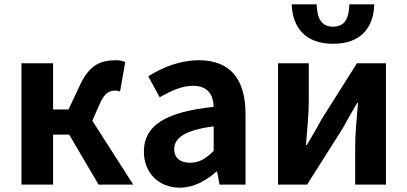

<svg xmlns="http://www.w3.org/2000/svg" viewBox="-20 -852 1879 886"><path d="M406 -295 440 -372C463 -426 486 -434 514 -434C522 -434 528 -432 534 -430L558 -566C546 -571 531 -574 516 -574C441 -574 391 -551 347 -455L296 -347H225V-560H79V0H225V-231H299L435 0H595Z M810 14C874 14 930 -18 979 -60H982L993 0H1113V-327C1113 -489 1040 -574 898 -574C810 -574 730 -541 664 -500L717 -403C769 -433 819 -456 871 -456C940 -456 964 -414 966 -359C741 -335 644 -272 644 -152C644 -57 710 14 810 14ZM858 -101C815 -101 784 -120 784 -164C784 -214 830 -251 966 -269V-156C931 -121 900 -101 858 -101Z M1263 0H1397L1561 -259C1579 -292 1609 -344 1628 -377H1632C1626 -307 1619 -233 1619 -176V0H1761V-560H1627L1463 -300C1446 -267 1415 -216 1396 -183H1392C1397 -252 1405 -327 1405 -383V-560H1263ZM1517 -650C1647 -650 1704 -726 1707 -832H1592C1590 -769 1573 -729 1517 -729C1461 -729 1444 -769 1441 -832H1326C1330 -726 1388 -650 1517 -650Z"/></svg>

Font: Noto Sans Japanese Bold
Style: Bold
Weight: 700
Designer: Ryoko NISHIZUKA (kana & ideographs); Paul D. Hunt (Latin, Greek & Cyrillic); Wenlong ZHANG (bopomofo); Sandoll Communica
Foundry: Adobe Systems Incorporated
Version: Version 1.000;PS 1;hotconv 1.0.78;makeotf.lib2.5.61930